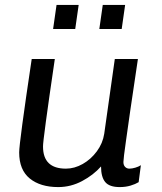

<svg xmlns="http://www.w3.org/2000/svg" viewBox="-20 -751 657 781"><path d="M155 -155Q155 -65 248 -65Q283 -65 316.5 -84Q350 -103 374 -135.5Q398 -168 404 -207L447 -511H541L510 -302Q503 -252 492.5 -178.5Q482 -105 482 -92Q482 -79 489 -72Q496 -65 506 -65Q517 -65 530.5 -69Q544 -73 553 -79L544 -10Q531 -2 511 4Q491 10 467 10Q425 10 408 -10.5Q391 -31 391 -74Q360 -39 314 -14.5Q268 10 217 10Q144 10 101 -25Q58 -60 58 -131Q58 -170 109 -511H203Q154 -178 155 -155ZM286 -633H196L210 -731H300ZM475 -633H384L398 -731H489Z"/></svg>

Font: Chivo
Style: Italic
Weight: 400
Italic angle: -8.05°
Designer: Hector Gatti
Foundry: Omnibus-Type
Version: Version 1.007